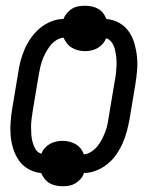

<svg xmlns="http://www.w3.org/2000/svg" viewBox="-20 -594 540 668"><path d="M198 54Q186 54 174 51.5Q162 49 152 43Q142 37 135 28Q128 19 123 8Q100 6 79.5 -5.5Q59 -17 46 -35.5Q33 -54 26 -76.5Q19 -99 17 -122.5Q15 -146 17 -170.5Q19 -195 23 -219L43 -339Q46 -361 51.5 -382Q57 -403 66 -423.5Q75 -444 88.5 -463Q102 -482 119.5 -496.5Q137 -511 158.5 -519.5Q180 -528 201 -528Q205 -539 213 -548.5Q221 -558 231 -564Q241 -570 252.5 -572Q264 -574 276 -574Q288 -574 300 -571.5Q312 -569 322 -563Q332 -557 339 -548Q346 -539 350 -528Q374 -526 394.5 -514.5Q415 -503 428 -484.5Q441 -466 447.5 -443.5Q454 -421 456.5 -397.5Q459 -374 457 -349.5Q455 -325 451 -301L431 -181Q427 -159 421.5 -138Q416 -117 407 -96.5Q398 -76 385 -57Q372 -38 354 -23.5Q336 -9 314.5 -0.5Q293 8 272 8Q269 19 260.5 28.5Q252 38 242 44Q232 50 221 52Q210 54 198 54ZM272 -57Q285 -58 298 -66.5Q311 -75 320 -86.5Q329 -98 335.5 -111Q342 -124 347 -137.5Q352 -151 354.5 -164.5Q357 -178 359 -191L379 -311Q382 -325 383.5 -339Q385 -353 385.5 -367Q386 -381 384.5 -394.5Q383 -408 380 -421Q377 -434 369.5 -445.5Q362 -457 349 -461Q345 -450 337 -441Q329 -432 319 -426.5Q309 -421 298 -418.5Q287 -416 276 -416Q264 -416 252 -419Q240 -422 230 -428Q220 -434 213 -443Q206 -452 201 -463Q188 -462 175 -453.5Q162 -445 153.5 -433.5Q145 -422 138 -409Q131 -396 126.5 -382.5Q122 -369 119 -355.5Q116 -342 114 -329L94 -209Q92 -195 90 -181Q88 -167 88 -153Q88 -139 89 -125.5Q90 -112 93.5 -99Q97 -86 104 -74.5Q111 -63 124 -59Q128 -70 136 -79Q144 -88 154 -93.5Q164 -99 175.5 -101.5Q187 -104 198 -104Q210 -104 222 -101Q234 -98 244 -92Q254 -86 261 -77Q268 -68 272 -57Z"/></svg>

Font: Iosevka Oblique
Style: Regular
Weight: 400
Italic angle: -9°
Monospace: yes
Designer: Belleve Invis
Foundry: Belleve Invis
Version: Version 32.5.0; ttfautohint (v1.8.4)